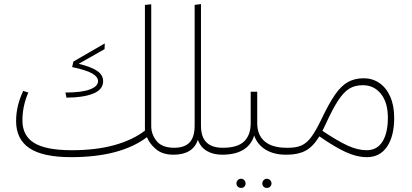

<svg xmlns="http://www.w3.org/2000/svg" viewBox="-20 -759 2023 942"><path d="M851 -18 831 0Q778 0 746 -26.5Q714 -53 701 -86Q571 12 329 12Q190 12 124.5 -32Q59 -76 59 -165Q59 -240 94 -313L119 -305Q90 -239 90 -168Q90 -93 148 -57.5Q206 -22 332 -22Q451 -22 541 -47Q631 -72 691 -118V-735L722 -738V-140Q722 -100 748.5 -67Q775 -34 835 -34ZM461 -361Q461 -382 432.5 -398.5Q404 -415 334 -430L340 -457L494 -546L493 -518L366 -446Q431 -430 458.5 -410Q486 -390 486 -361Q486 -319 436.5 -299.5Q387 -280 306 -280L301 -305Q380 -305 420.5 -320Q461 -335 461 -361Z M1090 -17 1069 0Q1027 0 995.5 -18Q964 -36 951 -73Q926 0 831 0L811 -17L834 -34Q886 -34 910.5 -60.5Q935 -87 935 -143V-735L966 -739V-143Q966 -87 993 -60.5Q1020 -34 1072 -34Z M1403 -17 1383 0Q1324 0 1283.5 -24.5Q1243 -49 1227 -94Q1213 -48 1173.5 -24Q1134 0 1070 0L1050 -17L1073 -34Q1145 -34 1177.5 -65Q1210 -96 1210 -155V-309H1242V-155Q1242 -96 1279 -65Q1316 -34 1386 -34ZM1140 141Q1140 132 1146.5 125Q1153 118 1163 118Q1172 118 1178.5 125Q1185 132 1185 141Q1185 150 1179 156.5Q1173 163 1163 163Q1153 163 1146.5 156.5Q1140 150 1140 141ZM1267 141Q1267 132 1273.5 125Q1280 118 1289 118Q1299 118 1305.5 125Q1312 132 1312 141Q1312 150 1305.5 156.5Q1299 163 1289 163Q1279 163 1273 156.5Q1267 150 1267 141Z M1914 -181Q1914 -91 1879 -39.5Q1844 12 1780 12Q1730 12 1675 -13.5Q1620 -39 1547 -90Q1515 -38 1478 -19Q1441 0 1388 0H1383L1363 -17L1386 -34H1394Q1434 -34 1459.5 -45.5Q1485 -57 1507 -86.5Q1529 -116 1557 -174Q1594 -252 1624 -295Q1654 -338 1687 -356.5Q1720 -375 1765 -375Q1807 -375 1841 -352Q1875 -329 1894.5 -285Q1914 -241 1914 -181ZM1883 -181Q1883 -256 1849 -298.5Q1815 -341 1760 -341Q1721 -341 1693.5 -324Q1666 -307 1639 -266Q1612 -225 1576 -146Q1573 -140 1569.5 -132.5Q1566 -125 1562 -117Q1635 -68 1685 -45Q1735 -22 1779 -22Q1830 -22 1856.5 -64.5Q1883 -107 1883 -181Z"/></svg>

Font: FiraGO UltraLight
Style: Regular
Weight: 200
Designer: bBox Type
Foundry: bBox Type GmbH
Version: Version 1.001